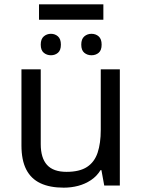

<svg xmlns="http://www.w3.org/2000/svg" viewBox="-20 -856 658 886"><path d="M457 -836V-765H160V-836ZM215 -700Q234 -700 247.5 -688Q261 -676 261 -650Q261 -624 247.5 -612.5Q234 -601 215 -601Q196 -601 182 -612.5Q168 -624 168 -650Q168 -676 182 -688Q196 -700 215 -700ZM402 -700Q422 -700 435.5 -688Q449 -676 449 -650Q449 -624 435.5 -612.5Q422 -601 402 -601Q383 -601 369 -612.5Q355 -624 355 -650Q355 -676 369 -688Q383 -700 402 -700ZM533 -536V0H461L448 -71H444Q427 -43 400 -25Q373 -7 341 1.5Q309 10 274 10Q210 10 166.5 -10.5Q123 -31 101 -74Q79 -117 79 -185V-536H168V-191Q168 -127 197 -95Q226 -63 287 -63Q347 -63 381.5 -85.5Q416 -108 430.5 -151.5Q445 -195 445 -257V-536Z"/></svg>

Font: Noto Sans Ambassadori
Style: Regular
Weight: 400
Designer: Monotype Design Team
Foundry: Monotype Imaging Inc.
Version: Version 2.013